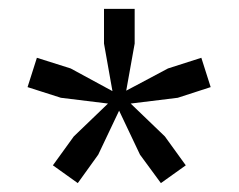

<svg xmlns="http://www.w3.org/2000/svg" viewBox="-20 -852 537 432"><path d="M99 -480 146 -545 223 -619 117 -632 42 -656 63 -722 139 -698 233 -647 214 -754V-832H283V-754L264 -648L358 -698L433 -722L454 -656L380 -632L274 -619L351 -545L398 -480L342 -440L295 -504L248 -603L201 -504L155 -440Z"/></svg>

Font: EncodeSans
Style: Medium
Weight: 500
Designer: Pablo Impallari, Andres Torresi
Foundry: Pablo Impallari, Andres Torresi
Version: Version 1.000; ttfautohint (v1.4.1)